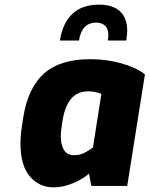

<svg xmlns="http://www.w3.org/2000/svg" viewBox="-20 -798 642 824"><path d="M68 -181Q68 -216 73.5 -253Q79 -290 80 -295Q100 -421 169 -482.5Q238 -544 367 -544Q438 -544 501.5 -526Q565 -508 602 -479L526 0H372L362 -53Q338 -31 295 -12.5Q252 6 210 6Q148 6 108 -41Q68 -88 68 -181ZM379 -165 415 -395Q389 -406 359 -406Q312 -406 285.5 -374.5Q259 -343 249 -284Q241 -238 241 -212Q241 -177 254.5 -154.5Q268 -132 297 -132Q322 -132 341 -141.5Q360 -151 379 -165ZM405 -778Q464 -778 495 -749.5Q526 -721 526 -665Q526 -654 522 -624H443Q445 -640 445 -646Q445 -675 430.5 -688Q416 -701 393 -701Q331 -701 319 -624H237Q262 -778 405 -778Z"/></svg>

Font: Exo ExtraBold
Style: Italic
Weight: 800
Italic angle: -9°
Designer: Natanael Gama
Foundry: Natanael Gama
Version: Version 1.500; ttfautohint (v1.6)